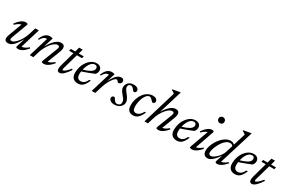

<svg xmlns="http://www.w3.org/2000/svg" viewBox="125 -1929 4708 3157"><g transform="rotate(30 2479.0 -350.0)"><path d="M270.5 -17.5 325 -194.5H328.5Q291.5 -130 261.8 -89.5Q232 -49 207 -27.5Q182 -6 160 2Q138 10 116 10Q81.5 10 66 -5.5Q50.5 -21 50.5 -47.5Q50.5 -63.5 55.8 -85Q61 -106.5 71.5 -134L167.5 -390.5L180.5 -370Q163.5 -371 141.2 -362.8Q119 -354.5 95.5 -338.2Q72 -322 50 -299L33.5 -314Q68.5 -361 98.2 -387.5Q128 -414 154.5 -425Q181 -436 205 -436Q226 -436 235.8 -428.8Q245.5 -421.5 240.5 -408.5L129.5 -110Q126 -99.5 123.8 -90.8Q121.5 -82 121.5 -75Q121.5 -63.5 128.5 -57.2Q135.5 -51 151.5 -51Q172.5 -51 199.8 -70.2Q227 -89.5 255.2 -124.2Q283.5 -159 308.8 -206.2Q334 -253.5 351 -309.5L386.5 -426H454L337 -40L337.5 -54.5Q354 -52.5 375.2 -59Q396.5 -65.5 419.8 -79.5Q443 -93.5 465 -113.5L479 -97.5Q426 -35.5 386.2 -12.8Q346.5 10 313 10Q285.5 10 276 3.2Q266.5 -3.5 270.5 -17.5Z M529.5 -291 511.5 -298.5Q532 -351.5 556.2 -381.2Q580.5 -411 607.5 -423.2Q634.5 -435.5 661.5 -435.5Q671 -435.5 680.2 -434.2Q689.5 -433 698.8 -431Q708 -429 717 -426L657 -231H654Q676 -270 701.2 -306.5Q726.5 -343 754.5 -371.8Q782.5 -400.5 812.5 -417.5Q842.5 -434.5 873.5 -434.5Q915 -434.5 930.8 -416.8Q946.5 -399 946.5 -370.5Q946.5 -354.5 941.5 -335Q936.5 -315.5 928 -293L829 -35.5L830 -54Q846.5 -54 866.5 -61Q886.5 -68 908 -81.5Q929.5 -95 949.5 -113.5L964.5 -98Q929.5 -57 899.8 -33.2Q870 -9.5 845 0.2Q820 10 797.5 10Q765 10 758 0.8Q751 -8.5 762 -36.5L867.5 -309Q871.5 -319.5 874.2 -329.5Q877 -339.5 877 -348Q877 -360.5 869 -368Q861 -375.5 840 -375.5Q816 -375.5 786.5 -355Q757 -334.5 727.2 -298.5Q697.5 -262.5 672.2 -215.8Q647 -169 631 -116.5L595.5 0H528L641 -373Q639 -373 637.2 -373Q635.5 -373 633.5 -373Q615.5 -373 598.5 -366Q581.5 -359 564.5 -341.2Q547.5 -323.5 529.5 -291Z M1052 -386 1061 -426H1306L1298 -386ZM1120.5 -105.5Q1118.5 -98 1117 -91.8Q1115.5 -85.5 1114.8 -80.5Q1114 -75.5 1114 -71.5Q1114 -63.5 1117 -59.5Q1120 -55.5 1125 -55.5Q1135.5 -55.5 1154 -68Q1172.5 -80.5 1195 -102.8Q1217.5 -125 1240 -155L1260 -142Q1238.5 -108.5 1216.8 -81Q1195 -53.5 1174 -33.2Q1153 -13 1133.2 -2Q1113.5 9 1095 9Q1073.5 9 1060.5 -3.5Q1047.5 -16 1047.5 -46.5Q1047.5 -60 1050.2 -77.8Q1053 -95.5 1059.5 -118L1169.5 -513H1237Z M1537 -402.5Q1507.5 -402.5 1484 -385Q1460.5 -367.5 1442.8 -338.5Q1425 -309.5 1413.2 -274.8Q1401.5 -240 1395.5 -205Q1389.5 -170 1389.5 -141Q1389.5 -89.5 1410 -68Q1430.5 -46.5 1463.5 -46.5Q1486 -46.5 1505.8 -54.5Q1525.5 -62.5 1543.8 -82.2Q1562 -102 1579.5 -138H1607.5Q1583 -81 1558.8 -48.8Q1534.5 -16.5 1506.2 -3.2Q1478 10 1440.5 10Q1403 10 1375.2 -4.8Q1347.5 -19.5 1332.2 -48.5Q1317 -77.5 1317 -120Q1317 -172.5 1329.2 -220Q1341.5 -267.5 1363.8 -306.8Q1386 -346 1415.2 -375Q1444.5 -404 1479 -420Q1513.5 -436 1550 -436Q1585 -436 1607 -423.8Q1629 -411.5 1639.2 -391.8Q1649.5 -372 1649.5 -349.5Q1649.5 -328 1640.2 -306.8Q1631 -285.5 1616.5 -273.5Q1587.5 -261.5 1558.5 -250Q1529.5 -238.5 1500.2 -227.8Q1471 -217 1441.8 -206.8Q1412.5 -196.5 1383 -187L1384.5 -223Q1432.5 -236.5 1467 -250Q1501.5 -263.5 1524.2 -276.5Q1547 -289.5 1560 -302.8Q1573 -316 1578.5 -329.2Q1584 -342.5 1584 -356Q1584 -370 1578.5 -380.2Q1573 -390.5 1562.8 -396.5Q1552.5 -402.5 1537 -402.5Z M1817 -373Q1815 -373 1813.2 -373Q1811.5 -373 1809.5 -373Q1791.5 -373 1774.5 -366Q1757.5 -359 1740.5 -341.2Q1723.5 -323.5 1705.5 -291L1687.5 -298.5Q1708 -351.5 1732.2 -381.2Q1756.5 -411 1783.5 -423.2Q1810.5 -435.5 1837.5 -435.5Q1847 -435.5 1856.2 -434.2Q1865.5 -433 1874.8 -431Q1884 -429 1893 -426L1841.5 -258.5H1839Q1870 -319.5 1899 -358.8Q1928 -398 1957 -417Q1986 -436 2016 -436Q2044.5 -436 2057.8 -422.2Q2071 -408.5 2071 -387Q2071 -371 2063 -358.5Q2055 -346 2042 -339Q2029 -332 2013.5 -332Q2009.5 -332 2005 -335.8Q2000.5 -339.5 1994 -349Q1987.5 -359 1981.5 -364Q1975.5 -369 1967.5 -369Q1955 -369 1939.2 -357.2Q1923.5 -345.5 1906.5 -324.2Q1889.5 -303 1872.5 -273.8Q1855.5 -244.5 1840 -209.2Q1824.5 -174 1812.5 -134.5L1771.5 0H1704Z M2075 -101Q2082 -101 2088.5 -93Q2095 -85 2109.5 -62.5Q2124 -40 2137.8 -31.5Q2151.5 -23 2165.5 -23Q2185.5 -23 2201.2 -30.2Q2217 -37.5 2226 -51.8Q2235 -66 2235 -86.5Q2235 -101 2230.2 -116Q2225.5 -131 2213.2 -149.8Q2201 -168.5 2178 -194.5Q2155.5 -220.5 2142.5 -241Q2129.5 -261.5 2124.2 -279Q2119 -296.5 2119 -313Q2119 -347 2134.5 -375Q2150 -403 2180.5 -419.5Q2211 -436 2255 -436Q2288.5 -436 2309.2 -427.2Q2330 -418.5 2340 -404Q2350 -389.5 2350 -372Q2350 -360.5 2345 -351.2Q2340 -342 2331 -336.8Q2322 -331.5 2310 -331.5Q2305 -331.5 2298 -337.2Q2291 -343 2277.5 -362Q2264 -381 2249.8 -390.5Q2235.5 -400 2222.5 -400Q2197.5 -400 2183.5 -385.8Q2169.5 -371.5 2169.5 -345.5Q2169.5 -334.5 2175 -320.5Q2180.5 -306.5 2193.2 -287.5Q2206 -268.5 2227.5 -242Q2249.5 -216 2262.5 -193.8Q2275.5 -171.5 2281.5 -152.8Q2287.5 -134 2287.5 -117Q2287.5 -81 2268 -52.2Q2248.5 -23.5 2215 -6.8Q2181.5 10 2139 10Q2102.5 10 2078.8 0Q2055 -10 2043.5 -26Q2032 -42 2032 -59.5Q2032 -71 2037.5 -80.5Q2043 -90 2052.8 -95.5Q2062.5 -101 2075 -101Z M2577 -397Q2549.5 -397 2526 -373.5Q2502.5 -350 2485.2 -312Q2468 -274 2458.5 -229Q2449 -184 2449 -141Q2449 -89.5 2465 -68Q2481 -46.5 2513 -46.5Q2533.5 -46.5 2553 -55Q2572.5 -63.5 2591.8 -83.5Q2611 -103.5 2629.5 -138H2656.5Q2630.5 -81 2605 -48.8Q2579.5 -16.5 2551.8 -3.2Q2524 10 2490.5 10Q2436 10 2406.2 -22Q2376.5 -54 2376.5 -120Q2376.5 -185.5 2395.8 -242.8Q2415 -300 2448.2 -343.5Q2481.5 -387 2525.2 -411.5Q2569 -436 2617.5 -436Q2662 -436 2684 -416.8Q2706 -397.5 2706 -372.5Q2706 -353 2694.5 -343.5Q2683 -334 2665.5 -333.5Q2658 -333 2649 -343.2Q2640 -353.5 2629 -365.5Q2618 -377.5 2605.2 -387.2Q2592.5 -397 2577 -397Z M2807 -116.5 2772 0H2705.5L2896.5 -634Q2887.5 -642.5 2879 -649.2Q2870.5 -656 2860.2 -661.8Q2850 -667.5 2835.5 -672.5L2839.5 -685L2974 -709.5H2985.5L2843.5 -243.5L2837 -244.5Q2858 -280.5 2882.5 -314.5Q2907 -348.5 2934 -375.5Q2961 -402.5 2990.2 -418.5Q3019.5 -434.5 3049.5 -434.5Q3091 -434.5 3106.8 -416.8Q3122.5 -399 3122.5 -370.5Q3122.5 -354.5 3117.5 -335Q3112.5 -315.5 3104 -293L3005 -35.5L3006 -54Q3022.5 -54 3042.5 -61Q3062.5 -68 3084 -81.5Q3105.5 -95 3125.5 -113.5L3140.5 -98Q3105.5 -57 3075.8 -33.2Q3046 -9.5 3021 0.2Q2996 10 2973.5 10Q2941 10 2934 0.8Q2927 -8.5 2938 -36.5L3043.5 -309Q3047.5 -319.5 3050.2 -329.5Q3053 -339.5 3053 -348Q3053 -360.5 3045 -368Q3037 -375.5 3016 -375.5Q2992 -375.5 2962.5 -355Q2933 -334.5 2903.2 -298.5Q2873.5 -262.5 2848.2 -215.8Q2823 -169 2807 -116.5Z M3414 -402.5Q3384.5 -402.5 3361 -385Q3337.5 -367.5 3319.8 -338.5Q3302 -309.5 3290.2 -274.8Q3278.5 -240 3272.5 -205Q3266.5 -170 3266.5 -141Q3266.5 -89.5 3287 -68Q3307.5 -46.5 3340.5 -46.5Q3363 -46.5 3382.8 -54.5Q3402.5 -62.5 3420.8 -82.2Q3439 -102 3456.5 -138H3484.5Q3460 -81 3435.8 -48.8Q3411.5 -16.5 3383.2 -3.2Q3355 10 3317.5 10Q3280 10 3252.2 -4.8Q3224.5 -19.5 3209.2 -48.5Q3194 -77.5 3194 -120Q3194 -172.5 3206.2 -220Q3218.5 -267.5 3240.8 -306.8Q3263 -346 3292.2 -375Q3321.5 -404 3356 -420Q3390.5 -436 3427 -436Q3462 -436 3484 -423.8Q3506 -411.5 3516.2 -391.8Q3526.5 -372 3526.5 -349.5Q3526.5 -328 3517.2 -306.8Q3508 -285.5 3493.5 -273.5Q3464.5 -261.5 3435.5 -250Q3406.5 -238.5 3377.2 -227.8Q3348 -217 3318.8 -206.8Q3289.5 -196.5 3260 -187L3261.5 -223Q3309.5 -236.5 3344 -250Q3378.5 -263.5 3401.2 -276.5Q3424 -289.5 3437 -302.8Q3450 -316 3455.5 -329.2Q3461 -342.5 3461 -356Q3461 -370 3455.5 -380.2Q3450 -390.5 3439.8 -396.5Q3429.5 -402.5 3414 -402.5Z M3569 -17.5 3699 -380.5 3713.5 -369.5Q3697.5 -370 3676.8 -361.5Q3656 -353 3634 -337.2Q3612 -321.5 3592 -299L3577 -313.5Q3611.5 -362.5 3640.2 -389Q3669 -415.5 3694 -425.8Q3719 -436 3741.5 -436Q3760.5 -436 3769.8 -428.8Q3779 -421.5 3774.5 -408.5L3644.5 -35.5L3636 -54.5Q3652.5 -52.5 3673.8 -59Q3695 -65.5 3718.2 -79.5Q3741.5 -93.5 3763.5 -113.5L3777.5 -97.5Q3742.5 -56.5 3713 -33Q3683.5 -9.5 3658.8 0.2Q3634 10 3611.5 10Q3584 10 3574 3Q3564 -4 3569 -17.5ZM3736 -650Q3736 -666 3743.2 -678.8Q3750.5 -691.5 3763.2 -699Q3776 -706.5 3793 -706.5Q3818.5 -706.5 3834.2 -690.2Q3850 -674 3850 -650Q3850 -634 3842.8 -621.2Q3835.5 -608.5 3822.8 -601Q3810 -593.5 3793 -593.5Q3767.5 -593.5 3751.8 -609.8Q3736 -626 3736 -650Z M4160.5 -365Q4156.5 -377 4143 -387Q4129.5 -397 4108 -397Q4071 -397 4038.2 -374.2Q4005.5 -351.5 3978.5 -315Q3951.5 -278.5 3931.8 -237.2Q3912 -196 3901.2 -158.2Q3890.5 -120.5 3890.5 -95.5Q3890.5 -73.5 3902.5 -62.5Q3914.5 -51.5 3933 -51.5Q3947.5 -51.5 3968 -61.5Q3988.5 -71.5 4011 -89.2Q4033.5 -107 4055.2 -131Q4077 -155 4094.5 -183.8Q4112 -212.5 4121.5 -243.5L4242 -634Q4233 -642.5 4224.5 -649.2Q4216 -656 4205.8 -661.8Q4195.5 -667.5 4181 -672.5L4185 -685L4319.5 -709.5H4331L4122.5 -35.5L4114 -54.5Q4130.5 -52 4151.8 -58.5Q4173 -65 4196.2 -79.2Q4219.5 -93.5 4241.5 -113.5L4255.5 -97.5Q4201.5 -37.5 4162.2 -13.8Q4123 10 4089.5 10Q4068 10 4058.2 1Q4048.5 -8 4053.5 -22.5L4105.5 -183.5H4118.5Q4080.5 -127.5 4049.8 -90.2Q4019 -53 3993.8 -31.5Q3968.5 -10 3946.8 -0.8Q3925 8.5 3905.5 8.5Q3878.5 8.5 3858.5 -1.5Q3838.5 -11.5 3827.5 -33.8Q3816.5 -56 3816.5 -91.5Q3816.5 -129.5 3831.2 -175.2Q3846 -221 3872.2 -266.5Q3898.5 -312 3934 -349.8Q3969.5 -387.5 4011.2 -410.5Q4053 -433.5 4098.5 -433.5Q4127.5 -433.5 4146.2 -423.2Q4165 -413 4180.5 -392.5Z M4518.5 -402.5Q4489 -402.5 4465.5 -385Q4442 -367.5 4424.2 -338.5Q4406.5 -309.5 4394.8 -274.8Q4383 -240 4377 -205Q4371 -170 4371 -141Q4371 -89.5 4391.5 -68Q4412 -46.5 4445 -46.5Q4467.5 -46.5 4487.2 -54.5Q4507 -62.5 4525.2 -82.2Q4543.5 -102 4561 -138H4589Q4564.5 -81 4540.2 -48.8Q4516 -16.5 4487.8 -3.2Q4459.5 10 4422 10Q4384.5 10 4356.8 -4.8Q4329 -19.5 4313.8 -48.5Q4298.5 -77.5 4298.5 -120Q4298.5 -172.5 4310.8 -220Q4323 -267.5 4345.2 -306.8Q4367.5 -346 4396.8 -375Q4426 -404 4460.5 -420Q4495 -436 4531.5 -436Q4566.5 -436 4588.5 -423.8Q4610.5 -411.5 4620.8 -391.8Q4631 -372 4631 -349.5Q4631 -328 4621.8 -306.8Q4612.5 -285.5 4598 -273.5Q4569 -261.5 4540 -250Q4511 -238.5 4481.8 -227.8Q4452.5 -217 4423.2 -206.8Q4394 -196.5 4364.5 -187L4366 -223Q4414 -236.5 4448.5 -250Q4483 -263.5 4505.8 -276.5Q4528.5 -289.5 4541.5 -302.8Q4554.5 -316 4560 -329.2Q4565.5 -342.5 4565.5 -356Q4565.5 -370 4560 -380.2Q4554.5 -390.5 4544.2 -396.5Q4534 -402.5 4518.5 -402.5Z M4703.5 -386 4712.5 -426H4957.5L4949.5 -386ZM4772 -105.5Q4770 -98 4768.5 -91.8Q4767 -85.5 4766.2 -80.5Q4765.5 -75.5 4765.5 -71.5Q4765.5 -63.5 4768.5 -59.5Q4771.5 -55.5 4776.5 -55.5Q4787 -55.5 4805.5 -68Q4824 -80.5 4846.5 -102.8Q4869 -125 4891.5 -155L4911.5 -142Q4890 -108.5 4868.2 -81Q4846.5 -53.5 4825.5 -33.2Q4804.5 -13 4784.8 -2Q4765 9 4746.5 9Q4725 9 4712 -3.5Q4699 -16 4699 -46.5Q4699 -60 4701.8 -77.8Q4704.5 -95.5 4711 -118L4821 -513H4888.5Z"/></g></svg>

Font: Newsreader 16pt
Style: Italic
Weight: 400
Italic angle: -17°
Designer: Hugues Gentile
Foundry: Production Type
Version: Version 1.003